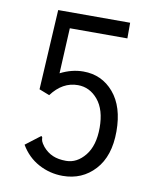

<svg xmlns="http://www.w3.org/2000/svg" viewBox="-75 -680 600 749"><g transform="rotate(10 225.0 -306.0)"><path d="M224 11Q173 11 128.5 -13Q84 -37 57 -83L108 -122L116 -128L120 -123Q120 -115 122.5 -108Q125 -101 135 -88Q152 -68 174 -58.5Q196 -49 227 -49Q270 -49 302 -88.5Q334 -128 334 -199Q334 -270 301.5 -309Q269 -348 222 -348Q161 -348 118 -290L77 -306L95 -623H380V-561H152L143 -381Q188 -404 234 -404Q307 -404 354 -349Q401 -294 401 -196Q401 -98 351 -43.5Q301 11 224 11Z"/></g></svg>

Font: Inconsolata SemiCondensed
Style: Regular
Weight: 400
Width: 4
Monospace: yes
Designer: Raph Levien, Cyreal, Brenton Simpson
Foundry: Raph Levien, Cyreal, Google
Version: Version 3.001; ttfautohint (v1.8.2.53-6de2)